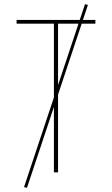

<svg xmlns="http://www.w3.org/2000/svg" viewBox="-20 -831 540 926"><path d="M240 0V-717H60V-735H440V-717H260V0ZM110 75 96 71 390 -811 404 -807Z"/></svg>

Font: Zed Mono Thin
Style: Regular
Weight: 100
Monospace: yes
Designer: Belleve Invis
Foundry: Belleve Invis
Version: Version 1.0.0; ttfautohint (v1.8.4)